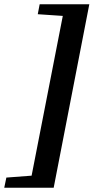

<svg xmlns="http://www.w3.org/2000/svg" viewBox="-91 -718 446 905"><path d="M-71 167 -61 119 58 110 205 -643 87 -651 96 -698H330L162 167Z"/></svg>

Font: Manuale
Style: Bold Italic
Weight: 700
Italic angle: -11°
Version: Version 1.002